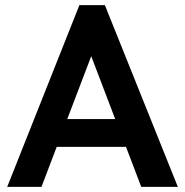

<svg xmlns="http://www.w3.org/2000/svg" viewBox="-20 -725 718 745"><path d="M288 -705H387L670 0H528L469 -155H200L141 0H8ZM241 -263H427L334 -507Z"/></svg>

Font: Tilda Sans Bold
Style: Regular
Weight: 700
Designer: ParaType Ltd
Foundry: ParaType Ltd
Version: Version 1.009